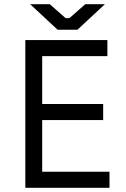

<svg xmlns="http://www.w3.org/2000/svg" viewBox="-20 -890 599 910"><path d="M100 0H499V-76H180V-321H469V-397H180V-624H489V-700H100ZM253 -749H347L477 -870H384L309 -804H291L216 -870H123Z"/></svg>

Font: Fixel Variable
Style: Regular
Weight: 100
Width: 3
Designer: AlfaBravo + MacPaw
Foundry: Kyrylo Tkachov, Marchela Mozhyna, Serhii Makarenko, Maria Weinstein, Zakhar Kryvoshyya
Version: Version 1.211